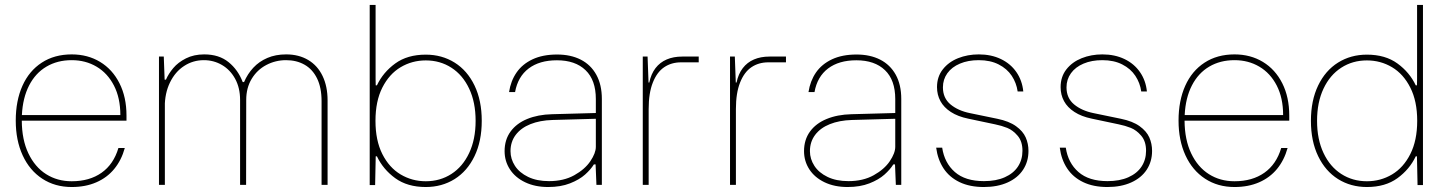

<svg xmlns="http://www.w3.org/2000/svg" viewBox="-20 -750 5881 779"><path d="M43.9 -260.7Q43.9 -341.3 71 -401.9Q98.1 -462.4 149.4 -495.8Q200.7 -529.3 271 -529.3Q335.9 -529.3 386.2 -498.8Q436.5 -468.3 464.8 -412.1Q493.2 -356 493.2 -281.2V-260.3H68.4Q68.8 -183.1 95.2 -127.7Q121.6 -72.3 167 -43.5Q212.4 -14.6 271 -14.6Q343.3 -14.6 392.1 -49.1Q440.9 -83.5 460.4 -149.4H486.3Q472.7 -100.1 443.6 -64.7Q414.6 -29.3 370.8 -10.3Q327.1 8.8 271 8.8Q203.1 8.8 151.6 -24.9Q100.1 -58.6 72 -119.6Q43.9 -180.7 43.9 -260.7ZM271 -505.9Q212.9 -505.9 168.5 -479.7Q124 -453.6 98.1 -403.3Q72.3 -353 68.8 -283.2H468.3Q468.3 -352.5 442.4 -402.8Q416.5 -453.1 371.8 -479.5Q327.1 -505.9 271 -505.9Z M648.4 -415 648.9 -336.9V0H625V-520.5H644.5ZM807.1 -505.9Q763.2 -505.9 727.1 -482.4Q690.9 -459 669.7 -415.5Q648.4 -372.1 648.4 -314.5L646.5 -426.8H653.3Q663.6 -450.7 683.1 -473.9Q702.6 -497.1 734.6 -513.2Q766.6 -529.3 808.6 -529.3Q868.7 -529.3 907.2 -498Q945.8 -466.8 964.8 -417H970.2Q984.4 -450.2 1007.8 -475.3Q1031.2 -500.5 1064.7 -514.9Q1098.1 -529.3 1141.1 -529.3Q1192.4 -529.3 1230.5 -506.6Q1268.6 -483.9 1288.8 -441.7Q1309.1 -399.4 1309.1 -342.8V0H1284.7V-339.8Q1284.7 -394.5 1266.4 -431.9Q1248 -469.2 1215.6 -487.5Q1183.1 -505.9 1140.6 -505.9Q1097.7 -505.9 1060.5 -486.3Q1023.4 -466.8 1001.2 -430.2Q979 -393.6 979 -344.7L978.5 0H954.1V-344.7Q954.1 -393.6 934.1 -430.2Q914.1 -466.8 880.6 -486.3Q847.2 -505.9 807.1 -505.9Z M1503.9 -730V-409.2H1480V-730ZM1509.3 -115.7H1504.4L1502 1H1480V-259.8L1492.7 -264.6L1503.4 -259.8Q1503.4 -180.2 1531.2 -125Q1559.1 -69.8 1605.5 -42.2Q1651.9 -14.6 1707.5 -14.6Q1765.6 -14.6 1811.5 -44.2Q1857.4 -73.7 1883.5 -129.2Q1909.7 -184.6 1909.7 -259.8L1922.9 -264.6L1934.6 -259.8Q1934.6 -177.2 1905.3 -116.5Q1876 -55.7 1824.5 -23.4Q1772.9 8.8 1707.5 8.8Q1632.8 8.8 1583.5 -27.1Q1534.2 -63 1509.3 -115.7ZM1934.6 -259.8 1922.9 -254.9 1909.7 -259.8Q1909.7 -335 1883.5 -390.4Q1857.4 -445.8 1811.5 -475.3Q1765.6 -504.9 1707.5 -504.9Q1651.9 -504.9 1605.5 -477.3Q1559.1 -449.7 1531.2 -394.5Q1503.4 -339.4 1503.4 -259.8L1492.7 -254.9L1480 -259.8V-520.5H1502L1504.4 -403.8H1509.3Q1534.2 -456.5 1583.5 -492.4Q1632.8 -528.3 1707.5 -528.3Q1772.9 -528.3 1824.5 -496.1Q1876 -463.9 1905.3 -403.1Q1934.6 -342.3 1934.6 -259.8Z M2027.3 -136.7Q2027.3 -183.1 2051.5 -216.3Q2075.7 -249.5 2119.1 -267.3Q2162.6 -285.2 2219.7 -286.6L2397.5 -291.5V-348.1Q2397.5 -425.3 2355.7 -465.3Q2314 -505.4 2239.7 -505.4Q2168.9 -505.4 2125 -472.2Q2081.1 -439 2069.8 -376.5H2045.4Q2052.2 -421.4 2075.7 -455.6Q2099.1 -489.7 2140.6 -509.3Q2182.1 -528.8 2240.2 -528.8Q2295.4 -528.8 2336.2 -508.1Q2377 -487.3 2399.4 -446.8Q2421.9 -406.2 2421.9 -348.6V0H2399.9L2396.5 -83H2389.6Q2377 -62.5 2353.8 -41.7Q2330.6 -21 2292.7 -6.1Q2254.9 8.8 2204.1 8.8Q2150.9 8.8 2110.6 -10.5Q2070.3 -29.8 2048.8 -63Q2027.3 -96.2 2027.3 -136.7ZM2397.5 -154.3V-268.1L2221.7 -263.2Q2170.4 -261.7 2132.1 -246.3Q2093.8 -231 2072.5 -202.9Q2051.3 -174.8 2051.3 -136.7Q2051.3 -105 2069.3 -77.1Q2087.4 -49.3 2122.8 -32.2Q2158.2 -15.1 2207.5 -15.1Q2267.1 -15.1 2310.1 -39.1Q2353 -63 2375.2 -95.9Q2397.5 -128.9 2397.5 -154.3Z M2610.4 -415H2614.3Q2621.6 -450.2 2639.6 -473.6Q2657.7 -497.1 2685.1 -508.8Q2712.4 -520.5 2748 -520.5H2814.9V-497.1H2743.2Q2704.1 -497.1 2674.8 -477.3Q2645.5 -457.5 2628.7 -415Q2611.8 -372.6 2611.8 -307.6ZM2611.3 -415 2611.8 -336.9V0H2587.9V-520.5H2607.4Z M2964.4 -415H2968.3Q2975.6 -450.2 2993.7 -473.6Q3011.7 -497.1 3039.1 -508.8Q3066.4 -520.5 3102.1 -520.5H3168.9V-497.1H3097.2Q3058.1 -497.1 3028.8 -477.3Q2999.5 -457.5 2982.7 -415Q2965.8 -372.6 2965.8 -307.6ZM2965.3 -415 2965.8 -336.9V0H2941.9V-520.5H2961.4Z M3242.2 -136.7Q3242.2 -183.1 3266.4 -216.3Q3290.5 -249.5 3334 -267.3Q3377.4 -285.2 3434.6 -286.6L3612.3 -291.5V-348.1Q3612.3 -425.3 3570.6 -465.3Q3528.8 -505.4 3454.6 -505.4Q3383.8 -505.4 3339.8 -472.2Q3295.9 -439 3284.7 -376.5H3260.3Q3267.1 -421.4 3290.5 -455.6Q3314 -489.7 3355.5 -509.3Q3397 -528.8 3455.1 -528.8Q3510.3 -528.8 3551 -508.1Q3591.8 -487.3 3614.3 -446.8Q3636.7 -406.2 3636.7 -348.6V0H3614.7L3611.3 -83H3604.5Q3591.8 -62.5 3568.6 -41.7Q3545.4 -21 3507.6 -6.1Q3469.7 8.8 3418.9 8.8Q3365.7 8.8 3325.4 -10.5Q3285.2 -29.8 3263.7 -63Q3242.2 -96.2 3242.2 -136.7ZM3612.3 -154.3V-268.1L3436.5 -263.2Q3385.3 -261.7 3346.9 -246.3Q3308.6 -231 3287.4 -202.9Q3266.1 -174.8 3266.1 -136.7Q3266.1 -105 3284.2 -77.1Q3302.2 -49.3 3337.6 -32.2Q3373 -15.1 3422.4 -15.1Q3481.9 -15.1 3524.9 -39.1Q3567.9 -63 3590.1 -95.9Q3612.3 -128.9 3612.3 -154.3Z M3778.3 -150.9H3802.7Q3812 -88.9 3854.2 -52Q3896.5 -15.1 3972.2 -15.1Q4021.5 -15.1 4056.6 -30.8Q4091.8 -46.4 4110.1 -74.2Q4128.4 -102.1 4128.4 -138.2Q4128.4 -176.3 4109.1 -199Q4089.8 -221.7 4066.9 -231Q4043.9 -240.2 4017.1 -245.6L3908.2 -268.6Q3866.2 -277.3 3837.9 -295.7Q3809.6 -314 3795.7 -339.6Q3781.7 -365.2 3781.7 -396.5Q3781.7 -438.5 3805.2 -468.5Q3828.6 -498.5 3867.2 -513.9Q3905.8 -529.3 3951.2 -529.3Q4001.5 -529.3 4040.8 -510.5Q4080.1 -491.7 4103.8 -457.5Q4127.4 -423.3 4131.8 -378.9H4108.9Q4104 -413.6 4085 -442.4Q4065.9 -471.2 4032 -488.5Q3998 -505.9 3951.2 -505.9Q3907.7 -505.9 3874.8 -491.9Q3841.8 -478 3823.7 -452.9Q3805.7 -427.7 3805.7 -395.5Q3805.7 -352.1 3836.4 -326.4Q3867.2 -300.8 3915.5 -291L4026.4 -268.1Q4074.2 -258.3 4102.3 -238Q4130.4 -217.8 4141.6 -192.4Q4152.8 -167 4152.8 -137.7Q4152.8 -94.7 4131.1 -61.5Q4109.4 -28.3 4068.4 -9.8Q4027.3 8.8 3971.7 8.8Q3914.6 8.8 3873.3 -11Q3832 -30.8 3808.3 -66.7Q3784.7 -102.5 3778.3 -150.9Z M4279.8 -150.9H4304.2Q4313.5 -88.9 4355.7 -52Q4397.9 -15.1 4473.6 -15.1Q4522.9 -15.1 4558.1 -30.8Q4593.3 -46.4 4611.6 -74.2Q4629.9 -102.1 4629.9 -138.2Q4629.9 -176.3 4610.6 -199Q4591.3 -221.7 4568.4 -231Q4545.4 -240.2 4518.6 -245.6L4409.7 -268.6Q4367.7 -277.3 4339.4 -295.7Q4311 -314 4297.1 -339.6Q4283.2 -365.2 4283.2 -396.5Q4283.2 -438.5 4306.6 -468.5Q4330.1 -498.5 4368.7 -513.9Q4407.2 -529.3 4452.6 -529.3Q4502.9 -529.3 4542.2 -510.5Q4581.5 -491.7 4605.2 -457.5Q4628.9 -423.3 4633.3 -378.9H4610.4Q4605.5 -413.6 4586.4 -442.4Q4567.4 -471.2 4533.4 -488.5Q4499.5 -505.9 4452.6 -505.9Q4409.2 -505.9 4376.2 -491.9Q4343.3 -478 4325.2 -452.9Q4307.1 -427.7 4307.1 -395.5Q4307.1 -352.1 4337.9 -326.4Q4368.7 -300.8 4417 -291L4527.8 -268.1Q4575.7 -258.3 4603.8 -238Q4631.8 -217.8 4643.1 -192.4Q4654.3 -167 4654.3 -137.7Q4654.3 -94.7 4632.6 -61.5Q4610.8 -28.3 4569.8 -9.8Q4528.8 8.8 4473.1 8.8Q4416 8.8 4374.8 -11Q4333.5 -30.8 4309.8 -66.7Q4286.1 -102.5 4279.8 -150.9Z M4761.7 -260.7Q4761.7 -341.3 4788.8 -401.9Q4815.9 -462.4 4867.2 -495.8Q4918.5 -529.3 4988.8 -529.3Q5053.7 -529.3 5104 -498.8Q5154.3 -468.3 5182.6 -412.1Q5210.9 -356 5210.9 -281.2V-260.3H4786.1Q4786.6 -183.1 4813 -127.7Q4839.4 -72.3 4884.8 -43.5Q4930.2 -14.6 4988.8 -14.6Q5061 -14.6 5109.9 -49.1Q5158.7 -83.5 5178.2 -149.4H5204.1Q5190.4 -100.1 5161.4 -64.7Q5132.3 -29.3 5088.6 -10.3Q5044.9 8.8 4988.8 8.8Q4920.9 8.8 4869.4 -24.9Q4817.9 -58.6 4789.8 -119.6Q4761.7 -180.7 4761.7 -260.7ZM4988.8 -505.9Q4930.7 -505.9 4886.2 -479.7Q4841.8 -453.6 4815.9 -403.3Q4790 -353 4786.6 -283.2H5186Q5186 -352.5 5160.2 -402.8Q5134.3 -453.1 5089.6 -479.5Q5044.9 -505.9 4988.8 -505.9Z M5729.5 -730V-409.2H5753.4V-730ZM5724.1 -115.7H5729L5731.4 1H5753.4V-259.8L5740.7 -264.6L5730 -259.8Q5730 -180.2 5702.1 -125Q5674.3 -69.8 5627.9 -42.2Q5581.5 -14.6 5525.9 -14.6Q5467.8 -14.6 5421.9 -44.2Q5376 -73.7 5349.9 -129.2Q5323.7 -184.6 5323.7 -259.8L5310.5 -264.6L5298.8 -259.8Q5298.8 -177.2 5328.1 -116.5Q5357.4 -55.7 5408.9 -23.4Q5460.4 8.8 5525.9 8.8Q5600.6 8.8 5649.9 -27.1Q5699.2 -63 5724.1 -115.7ZM5298.8 -259.8 5310.5 -254.9 5323.7 -259.8Q5323.7 -335 5349.9 -390.4Q5376 -445.8 5421.9 -475.3Q5467.8 -504.9 5525.9 -504.9Q5581.5 -504.9 5627.9 -477.3Q5674.3 -449.7 5702.1 -394.5Q5730 -339.4 5730 -259.8L5740.7 -254.9L5753.4 -259.8V-520.5H5731.4L5729 -403.8H5724.1Q5699.2 -456.5 5649.9 -492.4Q5600.6 -528.3 5525.9 -528.3Q5460.4 -528.3 5408.9 -496.1Q5357.4 -463.9 5328.1 -403.1Q5298.8 -342.3 5298.8 -259.8Z"/></svg>

Font: Wand UI Pro
Style: Regular
Weight: 400
Designer: Andreas Faust
Version: Version 1.003;FEAKit 1.0